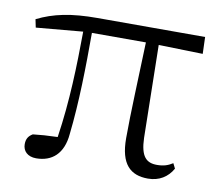

<svg xmlns="http://www.w3.org/2000/svg" viewBox="-64 -587 772 676"><g transform="rotate(10 322.0 -249.0)"><path d="M505 14C545 14 575 -5 593 -37L584 -55C568 -45 553 -39 528 -39C490 -39 469 -58 467 -125L461 -456L619 -452L617 -512H232C139 -512 76 -499 18 -470L24 -441L191 -456C190 -335 187 -208 167 -75C132 -74 104 -72 79 -69C64 -60 57 -49 57 -30C57 -6 74 12 105 12C161 12 201 -21 207 -93C220 -208 222 -335 222 -457H415C411 -329 405 -204 405 -113C405 -20 442 14 505 14Z"/></g></svg>

Font: Noto Serif CJK TC Light
Style: Regular
Weight: 300
Designer: Ryoko NISHIZUKA 西塚涼子 (kana & ideographs); Frank Grießhammer (Latin, Greek & Cyrillic); Wenlong ZHANG 张文龙 (bopomofo); San
Foundry: Adobe
Version: Version 2.001;hotconv 1.1.0;makeotfexe 2.6.0